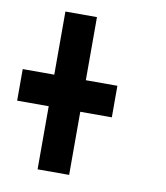

<svg xmlns="http://www.w3.org/2000/svg" viewBox="-74 -687 647 749"><g transform="rotate(10 250.0 -312.5)"><path d="M250 0H125V-250H0V-375H125V-625H250V-375H375V-250H250Z"/></g></svg>

Font: Tiny5
Style: Regular
Weight: 400
Designer: Stefan Schmidt
Foundry: Made with Bits'n'Picas by Kreative Software
Version: Version 1.002; ttfautohint (v1.8.4.7-5d5b)